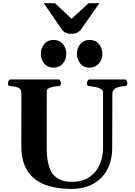

<svg xmlns="http://www.w3.org/2000/svg" viewBox="-20 -1206 873 1240"><path d="M705.6 -600.6 704.6 -252Q704.6 -171.4 673.1 -111.6Q641.6 -51.8 582.5 -18.8Q523.4 14.2 439.9 14.2Q348.1 14.2 274.9 -11.5Q201.7 -37.1 159.7 -98.6Q117.7 -160.2 117.7 -267.6L118.2 -602.5Q118.2 -623.5 106.9 -633.1Q95.7 -642.6 79.8 -645.8Q64 -648.9 48.8 -649.9Q38.6 -650.9 34.9 -654.1Q31.2 -657.2 31.2 -668Q31.2 -673.3 35.4 -683.1Q39.6 -692.9 47.9 -692.9H357.4Q365.7 -692.9 369.9 -683.1Q374 -673.3 374 -668Q374 -651.4 357.9 -649.9Q341.3 -648.9 323.7 -645.5Q306.2 -642.1 294.2 -635.7Q282.2 -629.4 282.2 -618.7L281.7 -255.9Q281.7 -132.3 321.3 -82Q360.8 -31.7 441.9 -31.7Q514.2 -31.7 559.1 -63.5Q604 -95.2 624.8 -145.3Q645.5 -195.3 645.5 -251V-607.4Q645.5 -624 629.4 -632.6Q613.3 -641.1 593 -644.8Q572.8 -648.4 559.1 -649.9Q548.8 -650.9 545.2 -654.1Q541.5 -657.2 541.5 -668Q541.5 -673.3 545.7 -683.1Q549.8 -692.9 558.1 -692.9H786.1Q794.4 -692.9 798.6 -683.1Q802.7 -673.3 802.7 -668Q802.7 -650.4 786.6 -649.9Q749 -648.4 727.3 -636.4Q705.6 -624.3 705.6 -600.6ZM558.6 -769Q521 -769 498.8 -795.4Q476.6 -821.8 476.6 -858.3Q476.6 -895.5 498.8 -921.9Q521 -948.2 558.6 -948.2Q596.2 -948.2 618.7 -921.9Q641.1 -895.5 641.1 -858.3Q641.1 -821.8 618.7 -795.4Q596.2 -769 558.6 -769ZM325.7 -769Q288.1 -769 265.9 -795.4Q243.7 -821.8 243.7 -858.3Q243.7 -895.5 265.9 -921.9Q288.1 -948.2 325.7 -948.2Q363.3 -948.2 385.7 -921.9Q408.2 -895.5 408.2 -858.3Q408.2 -821.8 385.7 -795.4Q363.3 -769 325.7 -769ZM442.4 -987.8Q417.5 -987.8 403.1 -994.9Q388.7 -1002 381.3 -1012.7L262.7 -1185.5H335L442.4 -1084.5L552.2 -1185.5H622.1L501 -1012.7Q493.2 -1004.4 480.5 -996.1Q467.8 -987.8 442.4 -987.8Z"/></svg>

Font: Gelasio
Style: Regular
Weight: 400
Designer: Eben Sorkin
Foundry: Eben Sorkin
Version: Version 1.008